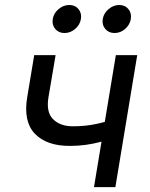

<svg xmlns="http://www.w3.org/2000/svg" viewBox="-20 -769 615 789"><path d="M266.1 -169.4Q171.4 -169.4 123.3 -219.5Q75.2 -269.5 91.8 -369.6L120.6 -542.5H208.5L179.2 -369.6Q168.9 -308.1 198.2 -279.1Q227.5 -250 279.3 -250Q332 -250 376.5 -259.8Q420.9 -269.5 466.8 -284.7L453.1 -204.1Q423.3 -193.8 393.8 -186Q364.3 -178.2 333 -173.8Q301.8 -169.4 266.1 -169.4ZM366.2 0 456.1 -542.5H543.9L454.1 0ZM450.7 -633.3Q426.8 -633.3 412.6 -650.1Q398.4 -667 402.3 -690.9Q406.2 -714.8 426.3 -731.7Q446.3 -748.5 469.7 -748.5Q493.7 -748.5 507.6 -731.7Q521.5 -714.8 517.6 -690.9Q513.7 -667 494.1 -650.1Q474.6 -633.3 450.7 -633.3ZM245.1 -633.3Q221.2 -633.3 207 -650.1Q192.9 -667 196.8 -690.9Q200.7 -714.8 220.7 -731.7Q240.7 -748.5 264.6 -748.5Q288.6 -748.5 302.5 -731.7Q316.4 -714.8 312.5 -690.9Q308.6 -667 288.8 -650.1Q269 -633.3 245.1 -633.3Z"/></svg>

Font: Inter 16pt
Style: Italic
Weight: 400
Italic angle: -9.3988°
Version: Version 4.001;git-66647c0bb